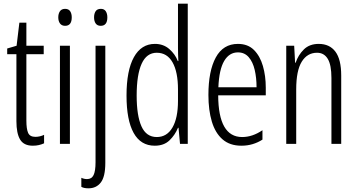

<svg xmlns="http://www.w3.org/2000/svg" viewBox="-20 -780 1936 1041"><path d="M172 -38Q184 -38 196.5 -41Q209 -44 219 -49V-3Q206 3 191 6.5Q176 10 158 10Q109 10 89 -23.5Q69 -57 69 -123V-486H19V-517L70 -532L85 -657H123V-532H217V-486H123V-126Q123 -81 132.5 -59.5Q142 -38 172 -38Z M333 -732Q352 -732 360.5 -719Q369 -706 369 -686Q369 -640 333 -640Q315 -640 305.5 -652.5Q296 -665 296 -686Q296 -706 305 -719Q314 -732 333 -732ZM359 -532V0H305V-532Z M490 -686Q490 -706 498.5 -719Q507 -732 527 -732Q545 -732 553.5 -719Q562 -706 562 -686Q562 -640 526 -640Q508 -640 499 -652.5Q490 -665 490 -686ZM460 241Q447 241 437.5 239Q428 237 421 233V184Q436 191 452 191Q477 191 487.5 169Q498 147 498 100V-532H551V103Q551 178 526.5 209.5Q502 241 460 241Z M819 10Q743 10 704.5 -59.5Q666 -129 666 -262Q666 -398 706 -470Q746 -542 820 -542Q866 -542 898 -514Q930 -486 944 -449H947Q946 -469 945.5 -486Q945 -503 945 -520V-760H998V0H956L948 -87H945Q929 -48 899 -19Q869 10 819 10ZM830 -37Q885 -37 915 -88.5Q945 -140 945 -233V-295Q945 -390 915.5 -442Q886 -494 830 -494Q775 -494 748 -434.5Q721 -375 721 -262Q721 -153 747 -95Q773 -37 830 -37Z M1270 -542Q1324 -542 1357 -509Q1390 -476 1405.5 -422Q1421 -368 1421 -305V-263H1163Q1164 -37 1293 -37Q1349 -37 1403 -74V-23Q1378 -7 1349.5 1.5Q1321 10 1289 10Q1226 10 1186.5 -24.5Q1147 -59 1128.5 -121Q1110 -183 1110 -265Q1110 -395 1150 -468.5Q1190 -542 1270 -542ZM1270 -496Q1223 -496 1195.5 -449.5Q1168 -403 1164 -307H1371Q1371 -358 1361 -401Q1351 -444 1328.5 -470Q1306 -496 1270 -496Z M1708 -542Q1767 -542 1798.5 -500Q1830 -458 1830 -370V0H1777V-357Q1777 -428 1757 -461Q1737 -494 1699 -494Q1646 -494 1616 -445.5Q1586 -397 1586 -295V0H1532V-532H1575L1580 -440H1583Q1597 -482 1627.5 -512Q1658 -542 1708 -542Z"/></svg>

Font: Noto Sans Telugu ExtraCondensed Light
Style: Regular
Weight: 300
Width: 2
Designer: Jelle Bosma - Monotype Design Team
Foundry: Monotype Imaging Inc.
Version: Version 2.005; ttfautohint (v1.8.4.7-5d5b)